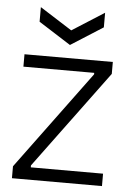

<svg xmlns="http://www.w3.org/2000/svg" viewBox="-52 -747 527 786"><g transform="rotate(5 212.0 -354.0)"><path d="M27 0V-49L325 -453V-459H34V-510H397V-461L100 -59V-51H397V0ZM84 -708 216 -624 348 -708V-648L216 -564L84 -648Z"/></g></svg>

Font: Bricolage Grotesque 48pt ExtraLight
Style: Regular
Weight: 200
Designer: Mathieu Triay
Foundry: Atelier Triay
Version: Version 1.000; ttfautohint (v1.8.4.7-5d5b);gftools[0.9.32]